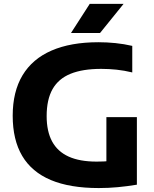

<svg xmlns="http://www.w3.org/2000/svg" viewBox="-20 -969 802 998"><path d="M493.5 8.5Q343.5 8.5 244.2 -33.2Q145 -75 95.5 -158.5Q46 -242 46 -367.5Q46 -492.5 97.2 -577.8Q148.5 -663 248 -706.2Q347.5 -749.5 492 -749.5Q535.5 -749.5 580 -745Q624.5 -740.5 667.5 -730.5V-592.5Q626.5 -602.5 586.2 -606.8Q546 -611 506 -611Q409.5 -611 346.8 -585.5Q284 -560 253.2 -505.8Q222.5 -451.5 222.5 -365.5Q222.5 -286 251 -233.5Q279.5 -181 337 -155Q394.5 -129 482 -129Q517 -129 551.5 -131.8Q586 -134.5 614.5 -139L533 -67.5V-360H691.5V-9Q640 -0.5 591.5 4Q543 8.5 493.5 8.5ZM349 -797.5 446.5 -949H622.5L500 -797.5Z"/></svg>

Font: Encode Sans SC SemiExpanded
Style: Bold
Weight: 700
Width: 6
Designer: Multiple Designers
Foundry: Impallari Type
Version: Version 3.002